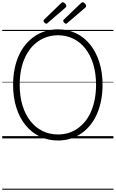

<svg xmlns="http://www.w3.org/2000/svg" viewBox="-20 -1236 1033 1715"><path d="M498 19Q409 19 335.5 -16.5Q262 -52 208.5 -117.5Q155 -183 126 -274.5Q97 -366 97 -478Q97 -553 110 -618.5Q123 -684 147.5 -739Q172 -794 208 -837.5Q244 -881 288.5 -911.5Q333 -942 386 -958Q439 -974 498 -974Q587 -974 660 -938.5Q733 -903 785.5 -837.5Q838 -772 867 -681Q896 -590 896 -478Q896 -404 883 -338Q870 -272 845.5 -216.5Q821 -161 785.5 -117.5Q750 -74 705.5 -43.5Q661 -13 609 3Q557 19 498 19ZM498 -35Q548 -35 592 -48.5Q636 -62 674 -89Q712 -116 742.5 -154Q773 -192 794 -241.5Q815 -291 826.5 -350.5Q838 -410 838 -478Q838 -581 813 -662.5Q788 -744 742.5 -802Q697 -860 634.5 -890.5Q572 -921 498 -921Q448 -921 403.5 -907Q359 -893 320.5 -866.5Q282 -840 252 -802Q222 -764 200 -714.5Q178 -665 167 -605.5Q156 -546 156 -478Q156 -376 181 -294Q206 -212 252 -154Q298 -96 360.5 -65.5Q423 -35 498 -35ZM394 -1024Q387 -1024 378 -1033Q369 -1042 369 -1049Q369 -1052 369.5 -1055Q370 -1058 374 -1061L525 -1207Q530 -1211 533 -1213.5Q536 -1216 540 -1216Q547 -1216 554.5 -1210.5Q562 -1205 567 -1197.5Q572 -1190 572 -1184Q572 -1179 571 -1176Q570 -1173 565 -1168L407 -1032Q403 -1028 400 -1026Q397 -1024 394 -1024ZM570 -1024Q562 -1024 553.5 -1033Q545 -1042 545 -1049Q545 -1052 545.5 -1055Q546 -1058 550 -1061L702 -1207Q706 -1211 710 -1213.5Q714 -1216 718 -1216Q725 -1216 732 -1210.5Q739 -1205 744 -1197.5Q749 -1190 749 -1184Q749 -1179 748 -1176Q747 -1173 742 -1168L583 -1032Q579 -1028 576 -1026Q573 -1024 570 -1024ZM0 449H993V459H0ZM0 -20H993V0H0ZM0 -505H993V-500H0ZM0 -969H993V-959H0Z"/></svg>

Font: Playwrite IT Trad Guides
Style: Regular
Weight: 400
Designer: Veronika Burian, José Scaglione
Foundry: TypeTogether
Version: Version 1.003